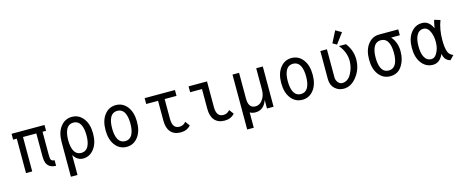

<svg xmlns="http://www.w3.org/2000/svg" viewBox="-46 -1513 5952 2474"><g transform="rotate(-15 2929.5 -275.5)"><path d="M122.1 0V-459H73.2V-537.1H512.7V-459H465.8V-163.1Q465.8 -100.1 473.6 -87.4Q487.8 -64.5 521 -64.5V9.8Q442.4 9.8 405.3 -45.9Q382.8 -79.6 382.8 -163.1V-459H205.1V0Z M976.1 -129.9Q1001 -181.2 1001 -268.6Q1001 -356 976.1 -407.2Q945.3 -470.2 878.9 -470.2Q812.5 -470.2 781.7 -407.2Q756.8 -356 756.8 -268.6Q756.8 -181.2 781.7 -129.9Q812.5 -66.9 878.9 -66.9Q945.3 -66.9 976.1 -129.9ZM668.9 -268.6Q668.9 -394 725.6 -468.8Q784.7 -546.9 878.9 -546.9Q973.1 -546.9 1032.2 -468.8Q1088.9 -394 1088.9 -268.6Q1088.9 -143.1 1032.2 -68.4Q973.1 9.8 883.3 9.8Q805.7 9.8 756.8 -70.3V195.3H668.9Z M1562 -129.9Q1586.9 -181.2 1586.9 -268.6Q1586.9 -356 1562 -407.2Q1531.2 -470.2 1464.8 -470.2Q1398.4 -470.2 1367.7 -407.2Q1342.8 -356 1342.8 -268.6Q1342.8 -181.2 1367.7 -129.9Q1398.4 -66.9 1464.8 -66.9Q1531.2 -66.9 1562 -129.9ZM1311.5 -68.4Q1254.9 -143.1 1254.9 -268.6Q1254.9 -394 1311.5 -468.8Q1370.6 -546.9 1464.8 -546.9Q1559.1 -546.9 1618.2 -468.8Q1674.8 -394 1674.8 -268.6Q1674.8 -143.1 1618.2 -68.4Q1559.1 9.8 1464.8 9.8Q1370.6 9.8 1311.5 -68.4Z M2319.3 -47.4Q2270.5 9.8 2185.1 9.8Q2098.1 9.8 2051.3 -44.9Q2006.8 -96.7 2006.8 -195.8V-459H1848.6V-537.1H2252.9V-459H2094.7V-195.8Q2094.7 -127.4 2119.6 -95.2Q2143.1 -64.9 2189.9 -64.9Q2239.3 -64.9 2274.4 -106.9Z M2905.3 -47.4Q2856.4 9.8 2771 9.8Q2684.1 9.8 2637.2 -44.9Q2592.8 -96.7 2592.8 -195.8V-459H2434.6V-537.1H2680.7V-195.8Q2680.7 -127.4 2705.6 -95.2Q2729 -64.9 2775.9 -64.9Q2825.2 -64.9 2860.4 -106.9Z M3424.8 0H3336.9V-115.7Q3295.4 9.8 3182.1 9.8Q3141.6 9.8 3108.4 -8.8V195.3H3020.5V-537.1H3108.4V-195.8Q3108.4 -127 3133.3 -95.2Q3156.7 -64.9 3203.6 -64.9Q3252.9 -64.9 3288.1 -106.9Q3336.9 -165 3336.9 -248V-537.1H3424.8Z M3905.8 -129.9Q3930.7 -181.2 3930.7 -268.6Q3930.7 -356 3905.8 -407.2Q3875 -470.2 3808.6 -470.2Q3742.2 -470.2 3711.4 -407.2Q3686.5 -356 3686.5 -268.6Q3686.5 -181.2 3711.4 -129.9Q3742.2 -66.9 3808.6 -66.9Q3875 -66.9 3905.8 -129.9ZM3655.3 -68.4Q3598.6 -143.1 3598.6 -268.6Q3598.6 -394 3655.3 -468.8Q3714.4 -546.9 3808.6 -546.9Q3902.8 -546.9 3961.9 -468.8Q4018.6 -394 4018.6 -268.6Q4018.6 -143.1 3961.9 -68.4Q3902.8 9.8 3808.6 9.8Q3714.4 9.8 3655.3 -68.4Z M4192.4 -537.1H4280.3V-163.1Q4280.3 -126 4303.2 -95.9Q4326.2 -65.9 4359.4 -65.9Q4437 -65.9 4481.9 -150.4Q4524.9 -230 4524.9 -318.4Q4524.9 -435.5 4439.9 -537.1H4534.2Q4611.8 -436 4611.8 -315.4Q4611.8 -199.2 4548.8 -106.4Q4469.7 9.8 4360.4 9.8Q4289.6 9.8 4240.2 -37.6Q4192.4 -84 4192.4 -163.1ZM4446.3 -746.1 4525.4 -700.2 4421.9 -561.5 4368.2 -592.8Z M4980.5 9.8Q4886.2 9.8 4827.1 -68.4Q4770.5 -143.1 4770.5 -268.6Q4770.5 -394 4827.1 -468.8Q4886.2 -546.9 4980.5 -546.9H5234.4V-468.8H5119.1Q5190.4 -385.3 5190.4 -268.6Q5190.4 -150.9 5133.8 -68.4Q5080.1 9.8 4980.5 9.8ZM5077.6 -129.9Q5102.5 -181.2 5102.5 -268.6Q5102.5 -356 5077.6 -407.2Q5046.9 -470.2 4980.5 -470.2Q4914.1 -470.2 4883.3 -407.2Q4858.4 -356 4858.4 -268.6Q4858.4 -181.2 4883.3 -129.9Q4914.1 -66.9 4980.5 -66.9Q5046.9 -66.9 5077.6 -129.9Z M5549.3 -66.4Q5604.5 -66.4 5639.2 -149.9Q5660.2 -200.2 5660.2 -270Q5660.2 -337.9 5637.7 -395Q5607.9 -470.7 5546.9 -470.7Q5485.8 -470.7 5454.6 -407.2Q5429.7 -356 5429.7 -268.6Q5429.7 -181.2 5454.6 -129.9Q5485.8 -66.4 5549.3 -66.4ZM5550.3 9.8Q5457.5 9.8 5398.4 -68.4Q5341.8 -143.1 5341.8 -268.6Q5341.8 -394 5398.4 -468.8Q5457.5 -546.9 5550.3 -546.9Q5643.6 -546.9 5690.4 -439Q5702.6 -516.6 5713.4 -546.9L5791 -522.9Q5747.1 -409.2 5747.1 -267.6Q5747.1 -170.9 5765.6 -113.8Q5781.7 -64.5 5835 -44.9L5782.2 10.7Q5736.3 -1 5713.4 -35.2Q5696.8 -60.5 5690.4 -97.7Q5642.6 9.8 5550.3 9.8Z"/></g></svg>

Font: Consola Mono
Style: Book
Weight: 400
Monospace: yes
Version: Version 2.001